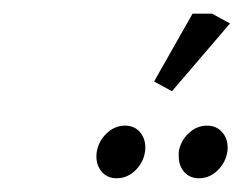

<svg xmlns="http://www.w3.org/2000/svg" viewBox="-20 -700 353 278"><path d="M119.6 -473.6Q119.6 -478 120.1 -480Q122.6 -495.6 134.3 -506.8Q146 -518.1 161.1 -518.1Q174.3 -518.1 182.4 -509Q190.4 -500 190.4 -486.3Q190.4 -481.9 189.9 -480Q187.5 -464.4 175.8 -453.1Q164.1 -441.9 148.9 -441.9Q135.7 -441.9 127.7 -450.9Q119.6 -460 119.6 -473.6ZM203.1 -582 258.8 -680.2H287.1L313 -666L229 -567.9ZM238.8 -473.6V-480Q241.2 -495.6 252.9 -506.8Q264.6 -518.1 279.8 -518.1Q293 -518.1 301.3 -509Q309.6 -500 309.6 -486.3Q309.6 -481.9 309.1 -480Q306.6 -464.4 294.9 -453.1Q283.2 -441.9 268.1 -441.9Q254.9 -441.9 246.8 -450.9Q238.8 -460 238.8 -473.6Z"/></svg>

Font: Gawaa
Style: Italic
Weight: 400
Designer: T. Christopher White
Version: Version 1.0